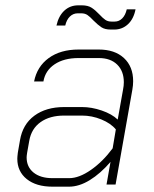

<svg xmlns="http://www.w3.org/2000/svg" viewBox="-20 -693 580 721"><path d="M45 -97Q45 -104 47 -120L55 -166Q65 -226 109 -258.5Q153 -291 221 -291H288Q324 -291 362 -278Q400 -265 422 -244L442 -356Q445 -371 445 -384Q445 -426 420 -450.5Q395 -475 351 -475H275Q220 -475 185 -451.5Q150 -428 143 -387H108Q119 -443 163 -475Q207 -507 275 -507H351Q411 -507 445.5 -475Q480 -443 480 -388Q480 -373 477 -356L414 0H380L395 -85Q357 -41 317 -16.5Q277 8 239 8H177Q116 8 80.5 -20.5Q45 -49 45 -97ZM240 -24Q277 -24 321.5 -55Q366 -86 403 -136L415 -207Q396 -230 360.5 -244.5Q325 -259 288 -259H221Q167 -259 132.5 -234.5Q98 -210 90 -165L82 -120Q80 -108 80 -102Q80 -66 106 -45Q132 -24 177 -24ZM331 -616Q318 -630 308.5 -636.5Q299 -643 285 -643H272Q255 -643 242.5 -631Q230 -619 225 -597H192Q200 -633 221.5 -653Q243 -673 274 -673H287Q310 -673 324 -664Q338 -655 353 -639Q366 -625 375.5 -618.5Q385 -612 398 -612H411Q427 -612 439 -624Q451 -636 456 -658H489Q482 -622 460.5 -602Q439 -582 409 -582H396Q374 -582 361 -590.5Q348 -599 331 -616Z"/></svg>

Font: Bai Jamjuree ExtraLight
Style: Italic
Weight: 275
Italic angle: -10°
Version: Version 1.000; ttfautohint (v1.6)